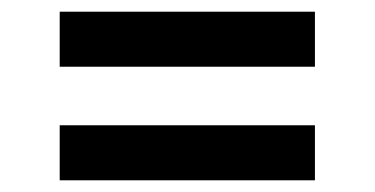

<svg xmlns="http://www.w3.org/2000/svg" viewBox="-20 -474 640 328"><path d="M82 -166H518V-260H82ZM82 -360H518V-454H82Z"/></svg>

Font: CommitMono
Style: 600Regular
Weight: 600
Monospace: yes
Designer: Eigil Nikolajsen
Foundry: Eigil Nikolajsen
Version: Version 1.143